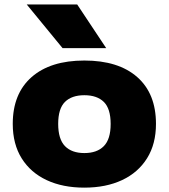

<svg xmlns="http://www.w3.org/2000/svg" viewBox="-20 -828 754 858"><path d="M357 10.5Q260.5 10.5 188.8 -23Q117 -56.5 77 -120.2Q37 -184 37 -274.5Q37 -409.5 121.2 -483.5Q205.5 -557.5 357 -557.5Q509 -557.5 593 -483.8Q677 -410 677 -274.5Q677 -184.5 637.2 -120.8Q597.5 -57 525.5 -23.2Q453.5 10.5 357 10.5ZM357 -144Q413.5 -144 444 -175Q474.5 -206 474.5 -274Q474.5 -342.5 444 -372.5Q413.5 -402.5 357 -402.5Q300.5 -402.5 270.2 -372.5Q240 -342.5 240 -274.5Q240 -206.5 270.2 -175.2Q300.5 -144 357 -144ZM259.5 -613 99.5 -808H325L454.5 -613Z"/></svg>

Font: Encode Sans Expanded Expanded ExtraBold
Style: Regular
Weight: 800
Width: 7
Designer: Multiple Designers
Foundry: Impallari Type
Version: Version 3.000; ttfautohint (v1.8.3) -l 8 -r 50 -G 200 -x 14 